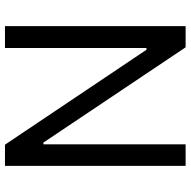

<svg xmlns="http://www.w3.org/2000/svg" viewBox="-17 -750 767 773"><g transform="rotate(90 366.5 -363.5)"><path d="M647.7 -727.3V0H562.5L180.4 -569.6H173.3V0H85.2V-727.3H170.5L554 -154.8H561.1V-727.3Z"/></g></svg>

Font: Interface
Style: Regular
Weight: 400
Designer: Rasmus Andersson
Foundry: rsms
Version: Version 1.8